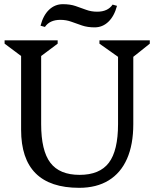

<svg xmlns="http://www.w3.org/2000/svg" viewBox="-20 -883 739 919"><path d="M545 -611 456 -674V-690H697V-674L618 -611V-289Q618 -191 588 -123Q558 -55 500 -19.5Q442 16 359 16Q220 16 150.5 -53.5Q81 -123 81 -262V-615L2 -674V-690H256V-674L177 -615V-289Q177 -162 221 -104Q265 -46 361 -46Q457 -46 501 -104Q545 -162 545 -289ZM433 -752Q399 -752 372.5 -761Q346 -770 321.5 -779Q297 -788 269 -788Q218 -788 195 -754L174 -760Q187 -810 215 -836.5Q243 -863 281 -863Q316 -863 342 -854Q368 -845 392.5 -836Q417 -827 445 -827Q496 -827 519 -861L540 -855Q527 -806 499 -779Q471 -752 433 -752Z"/></svg>

Font: Platypi Light
Style: Regular
Weight: 300
Designer: David Sargent
Foundry: Bolt Cutter Type
Version: Version 1.200